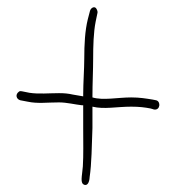

<svg xmlns="http://www.w3.org/2000/svg" viewBox="-20 -610 504 540"><path d="M349 -310C372 -310 387 -308 403 -305C406 -304 411 -303 413 -302C431 -299 433 -325 419 -328L409 -330C390 -333 373 -336 349 -336C311 -336 270 -327 240 -336V-340C240 -374 242 -414 242 -445C242 -480 243 -519 249 -549L254 -573C255 -576 254 -580 252 -584C247 -595 235 -588 233 -579L227 -556C219 -524 217 -485 217 -445C217 -416 214 -377 214 -345V-339L185 -344C172 -347 160 -348 146 -348C118 -348 89 -345 63 -349L43 -353C38 -354 35 -354 33 -352C22 -344 26 -331 37 -328L58 -324C86 -318 112 -322 146 -322C168 -322 191 -316 210 -314H214V-250C214 -211 215 -174 213 -142C211 -114 204 -94 218 -90C226 -88 231 -97 232 -110V-111C238 -151 238 -200 240 -250V-310C273 -302 308 -310 349 -310ZM265 -306C265 -306 264 -306 264 -306C264 -306 265 -306 265 -306ZM429 -312Z"/></svg>

Font: Stray Cat
Style: LtCn
Weight: 300
Version: Version 1.0